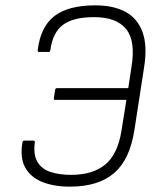

<svg xmlns="http://www.w3.org/2000/svg" viewBox="-20 -686 593 717"><path d="M241 11Q180 11 136.5 -7Q93 -25 73.5 -61.5Q54 -98 64 -155Q65 -161 71 -161H104Q111 -161 110 -154Q104 -109 119.5 -82Q135 -55 168 -44Q201 -33 246 -33Q326 -33 373 -71.5Q420 -110 434 -200L452 -313H186Q180 -313 181 -319L186 -351Q187 -357 194 -357H459L471 -436Q487 -533 451 -577.5Q415 -622 331 -622Q254 -622 215.5 -593.5Q177 -565 168 -499Q167 -492 162 -492H126Q120 -492 121 -499Q131 -585 182.5 -625.5Q234 -666 336 -666Q404 -666 449 -641.5Q494 -617 512.5 -565.5Q531 -514 518 -434L482 -201Q465 -90 406 -39.5Q347 11 241 11Z"/></svg>

Font: Sofia Sans Semi Condensed Light
Style: Italic
Weight: 300
Italic angle: -9°
Version: Version 4.100